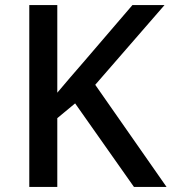

<svg xmlns="http://www.w3.org/2000/svg" viewBox="-20 -734 674 754"><path d="M634 0H506L275 -328L205 -270V0H95V-714H205V-370Q230 -400 255.5 -429.5Q281 -459 307 -489L500 -714H626L354 -401Z"/></svg>

Font: Noto Sans Adlam Unjoined Medium
Style: Regular
Weight: 500
Version: Version 3.001